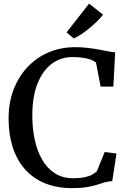

<svg xmlns="http://www.w3.org/2000/svg" viewBox="-20 -1008 693 1040"><path d="M371 11Q287 11 222.8 -15.5Q158.5 -42 114.8 -91.8Q71 -141.5 48.8 -211Q26.5 -280.5 26.5 -366Q26.5 -452.5 53.8 -523.2Q81 -594 129.8 -645.5Q178.5 -697 244.2 -724.8Q310 -752.5 387 -752.5Q422.5 -752.5 454 -748.8Q485.5 -745 512.8 -740Q540 -735 563 -730.5Q586 -726 604 -724.5L594 -539H525L500 -669Q492 -677 475 -683.8Q458 -690.5 432.2 -694.8Q406.5 -699 372 -699Q309.5 -699 260.5 -662.5Q211.5 -626 183.2 -555.2Q155 -484.5 155 -381.5Q155 -312.5 168.2 -251Q181.5 -189.5 208.5 -142.8Q235.5 -96 277.5 -69.2Q319.5 -42.5 377 -42.5Q414 -42.5 438.2 -47.8Q462.5 -53 478 -61.5Q493.5 -70 504.5 -80L547 -184.5L611 -176.5L588 -27Q566.5 -26 547 -20Q527.5 -14 504.2 -6.8Q481 0.5 449 5.8Q417 11 371 11ZM379 -800 340.5 -832.5 462.5 -988.5 538 -928.5Q524.5 -910.5 505 -891.5Q485.5 -872.5 463.5 -854.5Q441.5 -836.5 420 -822.2Q398.5 -808 380 -800Z"/></svg>

Font: Merriweather 28pt Medium
Style: Regular
Weight: 500
Version: Version 2.100